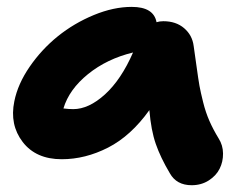

<svg xmlns="http://www.w3.org/2000/svg" viewBox="-20 -506 724 563"><path d="M161.1 -39.1Q85.4 -39.1 46.6 -89.6Q7.8 -140.1 22 -209Q32.2 -259.8 67.1 -310.5Q102.1 -361.3 149.7 -399.7Q197.3 -438 255.1 -461.9Q313 -485.8 366.2 -485.8Q430.7 -485.8 439 -440.9Q447.8 -443.8 459 -443.8Q496.1 -443.8 520 -423.3Q543.9 -402.8 547.9 -371.1Q550.8 -351.1 556.2 -312.3Q561.5 -273.4 564.9 -254.4Q568.4 -235.4 575.7 -206.1Q583 -176.8 594 -151.6Q605 -126.5 621.1 -100.1Q633.8 -80.1 634 -55.9Q634.3 -31.7 624 -11.2Q613.8 9.3 592 23.2Q570.3 37.1 542 37.1Q497.6 37.1 478 2Q450.7 -43.9 436.8 -84Q422.9 -124 418 -183.1Q363.8 -107.4 296.9 -73.2Q230 -39.1 161.1 -39.1ZM194.8 -186Q240.2 -186 287.8 -229.2Q335.4 -272.5 370.1 -352.1Q293.5 -333.5 238 -288.6Q182.6 -243.7 166 -188Q181.6 -186 194.8 -186Z"/></svg>

Font: Shantell Sans Irregular
Style: Bold Italic
Weight: 700
Italic angle: -11.31°
Designer: Stephen Nixon, Anya Danilova, Shantell Martin
Foundry: Arrow Type
Version: Version 1.006;[9816181b4]